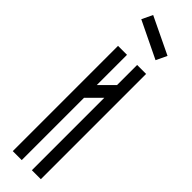

<svg xmlns="http://www.w3.org/2000/svg" viewBox="-263 -744 737 737"><g transform="rotate(45 105.5 -375.5)"><path d="M190.8 -678.5 169.9 -634.3 20 -706.8 40.8 -750.5ZM181.6 0H132.9V-393.2L77.9 -338.2V0H29.2Q29.2 0 29.2 -571.4H77.9V-407.3L132.9 -462.3V-571.4H181.6Q181.6 -571.4 181.6 0Z"/></g></svg>

Font: Marapfhont
Style: Book
Weight: 400
Version: Version 0.15